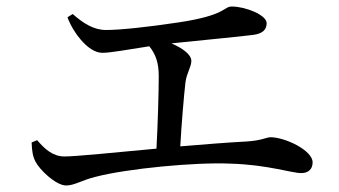

<svg xmlns="http://www.w3.org/2000/svg" viewBox="-20 -658 1040 589"><path d="M187 -605C197 -578 213 -553 228 -536C247 -514 270 -496 294 -496C321 -496 371 -506 438 -516C458 -491 467 -465 467 -424C467 -377 464 -274 460 -202C331 -190 212 -178 178 -178C142 -178 117 -201 94 -228L77 -221C78 -193 81 -177 89 -162C101 -138 151 -89 183 -89C208 -89 231 -105 271 -115C369 -141 581 -161 687 -156C799 -153 875 -127 904 -127C926 -127 939 -139 939 -160C939 -197 854 -237 810 -237C797 -237 784 -227 737 -224C678 -221 606 -215 533 -209C537 -279 544 -363 549 -406C553 -435 567 -453 567 -471C567 -491 540 -510 506 -525C603 -535 719 -546 757 -551C787 -555 798 -568 798 -587C798 -612 733 -638 691 -638C665 -638 675 -611 526 -589C433 -575 349 -566 305 -566C267 -566 235 -587 203 -615Z"/></svg>

Font: Source Han Serif JP Medium
Style: Regular
Weight: 500
Designer: Ryoko NISHIZUKA 西塚涼子 (kana & ideographs); Frank Grießhammer (Latin, Greek & Cyrillic); Wenlong ZHANG 张文龙 (bopomofo); San
Foundry: Adobe Systems Incorporated
Version: Version 1.001;PS 1.001;hotconv 16.6.54;makeotf.lib2.5.65590